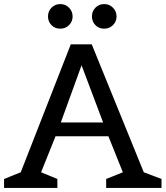

<svg xmlns="http://www.w3.org/2000/svg" viewBox="-30 -924 814 944"><path d="M764 0H492V-44L574 -77L503 -254H243L172 -77L252 -44V0H-10V-44L72 -77L318 -706H421L677 -77L764 -44ZM477 -322 371 -603 269 -322ZM309.5 -886Q327 -868 327 -843Q327 -818 309.5 -800.5Q292 -783 266 -783Q240 -783 223 -800.5Q206 -818 206 -843.5Q206 -869 223.5 -886.5Q241 -904 266.5 -904Q292 -904 309.5 -886ZM525.5 -886Q543 -868 543 -843Q543 -818 525.5 -800.5Q508 -783 482 -783Q456 -783 439 -800.5Q422 -818 422 -843.5Q422 -869 439.5 -886.5Q457 -904 482.5 -904Q508 -904 525.5 -886Z"/></svg>

Font: Belgrano
Style: Regular
Weight: 400
Version: Version 1.002